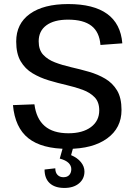

<svg xmlns="http://www.w3.org/2000/svg" viewBox="-20 -728 668 948"><path d="M315 7Q186 7 120 -45.5Q54 -98 44 -209L150 -213Q159 -142 200.5 -106Q242 -70 318 -70Q388 -70 429 -100.5Q470 -131 470 -183Q470 -224 447.5 -247.5Q425 -271 388.5 -284.5Q352 -298 308.5 -308Q265 -318 221.5 -331Q178 -344 141 -366Q104 -388 82 -425.5Q60 -463 60 -523Q60 -611 127.5 -659.5Q195 -708 317 -708Q442 -708 509 -659.5Q576 -611 584 -514L476 -506Q471 -570 431.5 -600.5Q392 -631 316 -631Q247 -631 209 -603Q171 -575 171 -524Q171 -482 193 -458Q215 -434 251.5 -420Q288 -406 332 -396Q376 -386 419.5 -373.5Q463 -361 499.5 -339.5Q536 -318 558 -281.5Q580 -245 580 -185Q580 -96 509 -44.5Q438 7 315 7ZM298 200Q251 200 225.5 176.5Q200 153 200 109L253 103Q253 124 264 135.5Q275 147 293 147Q312 147 322 136Q332 125 332 107Q332 90 318.5 76.5Q305 63 275 55L290 2H341L331 38Q362 51 379.5 72.5Q397 94 397 119Q397 155 370 177.5Q343 200 298 200Z"/></svg>

Font: Pathway Extreme Medium
Style: Regular
Weight: 500
Designer: Eduardo Rodriguez Tunni
Foundry: Eduardo Rodriguez Tunni
Version: Version 1.001;gftools[0.9.26]